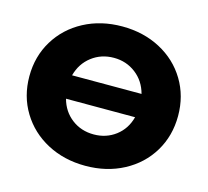

<svg xmlns="http://www.w3.org/2000/svg" viewBox="-104 -835 1048 969"><g transform="rotate(15 419.5 -350.0)"><path d="M808 -350Q808 -246 758 -163Q708 -80 619.5 -33Q531 14 420 14Q309 14 220.5 -33Q132 -80 81.5 -163Q31 -246 31 -350Q31 -454 81.5 -537Q132 -620 220.5 -667Q309 -714 420 -714Q531 -714 619.5 -667Q708 -620 758 -537Q808 -454 808 -350ZM238 -410H601Q584 -474 534.5 -512Q485 -550 420 -550Q354 -550 304.5 -512Q255 -474 238 -410ZM600 -288H239Q256 -225 305 -187.5Q354 -150 420 -150Q485 -150 534 -187Q583 -224 600 -288Z"/></g></svg>

Font: Montserrat Alternates ExtraBold
Style: Regular
Weight: 800
Designer: Julieta Ulanovsky
Foundry: Julieta Ulanovsky
Version: Version 7.200